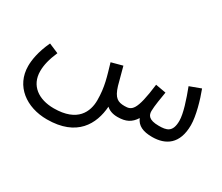

<svg xmlns="http://www.w3.org/2000/svg" viewBox="-110 -668 1346 1166"><g transform="rotate(30 562.5 -85.0)"><path d="M297 232C507 232 574 104 583 -22C600 -6 625 5 661 5C720 5 754 -13 782 -57C800 -14 839 5 904 5C999 5 1073 -43 1073 -175C1073 -239 1045 -337 1020 -402L942 -373C971 -297 999 -213 999 -163C999 -82 959 -74 905 -74C834 -74 822 -101 822 -130C822 -164 834 -233 840 -269L767 -282C743 -86 715 -74 665 -74C619 -74 592 -87 570 -160C564 -181 558 -207 537 -283L459 -262C484 -176 505 -115 505 -22C505 58 466 153 300 153C193 153 116 99 116 -2C116 -45 127 -90 152 -148L84 -177C46 -97 37 -32 37 7C37 148 153 232 297 232Z"/></g></svg>

Font: Noto Sans Arabic SemCond
Style: Regular
Weight: 400
Width: 4
Designer: Monotype Design Team, Nadine Chahine, Nizar Qandah and Khaled Hosny
Foundry: Monotype Imaging Inc.
Version: Version 2.012